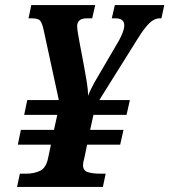

<svg xmlns="http://www.w3.org/2000/svg" viewBox="-20 -734 665 754"><path d="M47 0 58 -52H84Q113 -52 137 -63Q161 -74 169 -114L180 -166H50L62 -224H192L205 -283H75L87 -341H211L153 -609Q147 -639 139.5 -650.5Q132 -662 105 -662H92L103 -714H354L342 -662H321Q283 -662 283 -631Q283 -622 286 -603.5Q289 -585 293 -564L310 -474Q316 -442 321 -411Q326 -380 326 -358Q331 -372 341 -391.5Q351 -411 363 -431L435 -554Q449 -576 458.5 -598Q468 -620 468 -635Q468 -662 433 -662H419L431 -714H625L614 -662H607Q586 -662 566.5 -643Q547 -624 522 -584L370 -341H490L477 -283H347L334 -224H465L452 -166H322L312 -117Q309 -107 307.5 -98.5Q306 -90 306 -86Q306 -64 325 -58Q344 -52 373 -52H395L384 0Z"/></svg>

Font: Noto Serif SemiCondensed
Style: Bold Italic
Weight: 700
Width: 4
Italic angle: -12°
Designer: Monotype Design Team
Foundry: Monotype Imaging Inc.
Version: Version 2.014